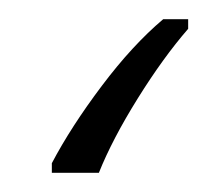

<svg xmlns="http://www.w3.org/2000/svg" viewBox="-20 40 233 200"><path d="M176 70Q150 100 123.5 142.5Q97 185 83 220H34V210Q54 172 86 129.5Q118 87 150 60H176Z"/></svg>

Font: Noto Sans Disp ExtLt
Style: Regular
Weight: 200
Designer: Monotype Design Team
Foundry: Monotype Imaging Inc.
Version: Version 2.000;GOOG;noto-source:20170915:90ef993387c0